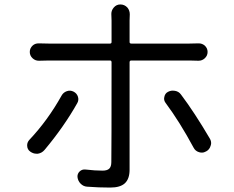

<svg xmlns="http://www.w3.org/2000/svg" viewBox="-20 -804 1040 853"><path d="M253.9 -379.9Q261.7 -393.6 276.9 -398.9Q292 -404.3 306.6 -397Q321.3 -389.6 326.2 -374.5Q331.1 -359.4 323.2 -345.7Q263.7 -240.2 177.7 -137.7Q166 -124 148.4 -121.1Q145.5 -121.1 141.6 -121.1Q127.9 -121.1 115.2 -129.9Q100.6 -139.6 100.6 -158.2Q100.6 -171.9 110.4 -182.6Q192.4 -269.5 253.9 -379.9ZM821.3 -535.2H563.5Q555.7 -535.2 555.7 -527.3V-49.8Q555.7 -9.8 535.2 9.8Q514.6 29.3 469.7 29.3Q417 29.3 367.2 25.4Q350.6 24.4 338.4 12.2Q326.2 0 324.2 -17.6Q323.2 -32.2 334 -42.5Q344.7 -52.7 360.4 -50.8Q402.3 -45.9 435.5 -45.9Q456.1 -45.9 465.3 -54.7Q474.6 -63.5 474.6 -84Q475.6 -137.7 475.6 -527.3Q475.6 -535.2 468.8 -535.2H198.2Q173.8 -535.2 154.3 -534.2Q153.3 -534.2 152.3 -534.2Q136.7 -534.2 125 -544.9Q112.3 -556.6 112.3 -573.2Q112.3 -589.8 125 -601.6Q135.7 -611.3 151.4 -611.3Q152.3 -611.3 154.3 -611.3Q174.8 -610.4 197.3 -610.4H468.8Q475.6 -610.4 475.6 -617.2V-712.9L474.6 -742.2Q474.6 -757.8 485.4 -770.5Q497.1 -784.2 514.6 -784.2Q533.2 -784.2 545.9 -770.5Q556.6 -757.8 556.6 -740.2L555.7 -712.9V-617.2Q555.7 -610.4 563.5 -610.4H820.3Q837.9 -610.4 860.4 -611.3Q862.3 -611.3 863.3 -611.3Q877.9 -611.3 889.6 -601.6Q902.3 -589.8 902.3 -573.2Q902.3 -556.6 889.6 -544.9Q877.9 -534.2 862.3 -534.2Q861.3 -534.2 860.4 -534.2Q839.8 -535.2 821.3 -535.2ZM715.8 -346.7Q709 -355.5 709 -366.2Q709 -370.1 710 -373Q712.9 -388.7 725.6 -395.5Q736.3 -401.4 748 -401.4Q752.9 -401.4 757.8 -400.4Q774.4 -397.5 784.2 -383.8Q843.8 -304.7 912.1 -188.5Q918 -178.7 918 -168Q918 -163.1 916 -157.2Q911.1 -139.6 896.5 -131.8Q886.7 -126 877 -126Q870.1 -126 864.3 -127.9Q847.7 -132.8 839.8 -148.4Q778.3 -262.7 715.8 -346.7Z"/></svg>

Font: Gen Jyuu Gothic Regular
Style: Regular
Weight: 400
Designer: [Source Han Sans]
Ryoko NISHIZUKA  (kana & ideographs); Paul D. Hunt (Latin, Greek & Cyrillic); Wenlong ZHANG  (bopomofo
Version: Version 1.002.20150607